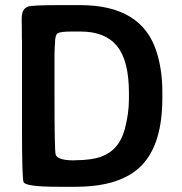

<svg xmlns="http://www.w3.org/2000/svg" viewBox="-20 -715 701 738"><path d="M475.6 -333.5V-356.9Q475.6 -481.9 429.9 -537.8Q384.3 -593.8 290 -593.8H253.9Q212.9 -593.8 202.1 -587.2Q191.4 -580.6 191.4 -548.8L190.4 -535.6Q189.5 -522.5 189.5 -508.3V-337.4Q189.5 -138.2 193.8 -121.6Q199.7 -98.6 264.6 -98.6L271.5 -99.1Q331.5 -99.6 367.7 -112.3Q438.5 -137.7 460 -219.7Q475.6 -279.8 475.6 -333.5ZM604 -362.3V-337.9Q604 -161.1 524.4 -79.1Q444.8 2.9 270.5 2.9H202.6Q80.6 2.9 70.8 -14.6Q64.5 -26.4 64.5 -227.5V-556.6L64 -567.9V-589.8L63.5 -633.8V-645Q63.5 -681.6 88.4 -689.9Q105 -695.3 208 -695.3H288.1Q523.9 -695.3 581.1 -518.1Q604 -447.8 604 -362.3Z"/></svg>

Font: Averia Sans Libre
Style: Bold
Weight: 700
Version: Version 1.002